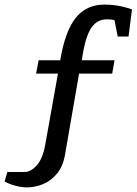

<svg xmlns="http://www.w3.org/2000/svg" viewBox="-110 -637 594 835"><path d="M7 178Q-16 178 -44 170.5Q-72 163 -90 152L-78 111H-3Q24 111 50 82Q76 53 87 -9L142 -317H47L58 -375H152Q173 -502 219.5 -559.5Q266 -617 343 -617Q367 -617 387 -614.5Q407 -612 425.5 -607.5Q444 -603 464 -596L449 -478H402L388 -549Q383 -551 373.5 -552Q364 -553 355 -553Q335 -553 318 -544.5Q301 -536 287.5 -516.5Q274 -497 263.5 -462Q253 -427 246 -375H388L378 -317H234L172 40Q163 88 137 119Q111 150 76.5 164Q42 178 7 178Z"/></svg>

Font: Manuale SemiBold
Style: Italic
Weight: 600
Italic angle: -11°
Designer: Eduardo Tunni / Pablo Cosgaya
Foundry: Eduardo Tunni / Pablo Cosgaya
Version: Version 1.002